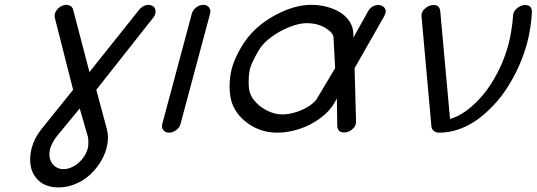

<svg xmlns="http://www.w3.org/2000/svg" viewBox="-20 -559 2261 809"><path d="M350.1 65.4Q352.3 57.6 352.3 41.1Q352.3 24.7 350.6 18.3L315.9 -102.1L216.1 19Q210.7 25.9 202.1 41.9Q193.6 57.9 191.7 65.4Q184.8 92.8 191.3 112.4Q197.8 132.1 212.9 142.9Q228 153.8 247.3 153.8Q266.6 153.8 287.4 143.3Q308.1 132.8 325.7 112.1Q343.3 91.3 350.1 65.4ZM210.7 -485.1Q207.5 -498.8 216.8 -513.4Q226.1 -528.1 241.9 -534.7Q258.1 -541.5 271.7 -536.4Q285.4 -531.2 288.6 -516.8L356.9 -255.4L565.4 -516.8Q576.2 -531.2 592.7 -536.4Q609.1 -541.5 621.6 -534.7Q634 -528.1 635.4 -513.4Q636.7 -498.8 626.2 -485.1L385.7 -180.7L431.2 -11.7Q439.7 24.7 428.7 65.4Q420.2 97.7 401 127.4Q381.8 157.2 355.8 180.3Q329.8 203.4 296 217Q262.2 230.7 226.6 230.7Q202.6 230.7 182.7 224.5Q162.8 218.3 148.7 207Q134.5 195.8 124.8 180.3Q115 164.8 110.7 146.5Q106.4 128.2 107.1 107.5Q107.7 86.9 113.3 65.4Q124.5 23.9 151.9 -11.5L288.1 -180.7Z M788.3 -501.5Q792.2 -516.6 806.5 -527.6Q820.8 -538.6 836.7 -538.6Q852.3 -538.6 860.8 -527.6Q869.4 -516.6 865.2 -501.5L740.7 -36.9Q736.8 -21.7 722.5 -10.9Q708.3 0 692.4 0Q676.5 0 668.2 -10.9Q659.9 -21.7 663.8 -36.9Z M1032 -171.4Q1039.1 -146.7 1061.3 -124.6Q1083.5 -102.5 1112.5 -89.7Q1141.6 -76.9 1168.5 -76.9Q1198.2 -76.9 1229.9 -87.4Q1261.5 -97.9 1284.1 -113.3Q1306.6 -128.7 1315.7 -143.8L1392.1 -272L1385.3 -400.6Q1384.3 -421.1 1351.1 -441.3Q1317.9 -461.4 1271.5 -461.4Q1244.6 -461.4 1208.7 -448.6Q1172.9 -435.8 1138.8 -413.7Q1104.7 -391.6 1084.2 -366.9Q1070.8 -350.3 1054.7 -319.5Q1038.6 -288.6 1033.4 -269.3Q1028.3 -250 1027.8 -218.9Q1027.3 -187.7 1032 -171.4ZM1469 -400.4 1530.3 -510.5Q1542.7 -533 1565.4 -537.1Q1584 -540.5 1596.2 -530Q1609.9 -518.1 1602.5 -498.8Q1601.3 -495.1 1599.1 -491.2L1474.1 -271.7L1480.2 -47.1Q1480.7 -26.1 1461.2 -11.7Q1444.1 0.7 1425.5 -1Q1406.7 -2.7 1402.3 -19.5Q1401.1 -23.4 1401.1 -28.1L1399.4 -143.8L1389.6 -126.5Q1368.4 -89.1 1328 -59.8Q1287.6 -30.5 1240.5 -15.3Q1193.4 0 1147.9 0Q1079.3 0 1024.5 -39.2Q969.7 -78.4 954.1 -136.2Q946.8 -163.8 947.5 -200.8Q948.2 -237.8 956.5 -269.3Q964.8 -300.8 984 -337.8Q1003.2 -374.8 1025.4 -402.3Q1071.8 -460.2 1147.7 -499.4Q1223.6 -538.6 1292.2 -538.6Q1325.9 -538.6 1357.3 -530.3Q1388.7 -522 1413.2 -506.8Q1437.7 -491.7 1452.9 -468.6Q1468 -445.6 1468.8 -418Z M2122.8 -373Q2129.2 -397 2134.9 -433Q2140.6 -469 2141.6 -491.2Q2142.6 -513.7 2163.1 -527.8Q2180.7 -540 2198.7 -537.6Q2216.6 -534.9 2220.5 -518.6Q2221.4 -513.9 2221.2 -508.5Q2220.5 -481.4 2214.8 -444.8Q2209.2 -408.2 2201.4 -378.9Q2188.5 -330.6 2167.8 -283.7Q2147.2 -236.8 2120.6 -194.7Q2094 -152.6 2060.9 -116.9Q2027.8 -81.3 1991.7 -55.3Q1955.6 -29.3 1914.3 -14.6Q1873 0 1831.5 0Q1817.1 0 1808.2 -7.2Q1799.3 -14.4 1797.9 -25.1L1756.1 -489.7Q1754.4 -510.5 1773.7 -525.6Q1790.3 -538.6 1808.8 -537.8Q1828.4 -537.1 1833.5 -520.3Q1834.7 -516.6 1835 -512.2L1876.2 -57.9Q1909.9 -66.7 1945.9 -93.1Q1981.9 -119.6 2015.4 -159.5Q2048.8 -199.5 2077.5 -255.2Q2106.2 -311 2122.8 -373Z"/></svg>

Font: Tecnico
Style: GruesoInclinado
Weight: 700
Italic angle: -15°
Version: Version 1.3